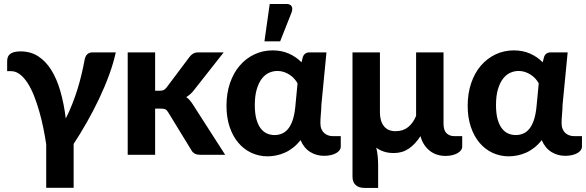

<svg xmlns="http://www.w3.org/2000/svg" viewBox="-20 -779 2950 966"><path d="M562.5 -515.5Q551 -462 529.2 -402.5Q507.5 -343 479 -283Q450.5 -223 417.5 -164.8Q384.5 -106.5 350.5 -55V166H212.5V-53Q206.5 -93 197.8 -136Q189 -179 177.2 -220Q165.5 -261 151 -297.5Q136.5 -334 118.8 -361.5Q101 -389 80.2 -405Q59.5 -421 35 -421H16V-470.5Q16 -481 18.8 -490Q21.5 -499 29 -505.8Q36.5 -512.5 49.5 -516.5Q62.5 -520.5 83 -520.5Q134 -520.5 172.2 -495.8Q210.5 -471 238.2 -426.5Q266 -382 283.8 -320Q301.5 -258 311 -183Q328.5 -217.5 343.2 -254.8Q358 -292 369.8 -330Q381.5 -368 390.2 -404.8Q399 -441.5 405 -474.5Q409 -498 420 -506.8Q431 -515.5 444.5 -515.5Z M760.5 -515.5V-322.5H783.5Q796.5 -322.5 804 -326.2Q811.5 -330 819 -340L933 -492Q941.5 -503.5 952.2 -509.5Q963 -515.5 979.5 -515.5H1105.5L957.5 -327.5Q940 -304 917 -290.5Q928.5 -282.5 937 -272Q945.5 -261.5 953.5 -248.5L1113 0H989Q973 0 961.5 -5.2Q950 -10.5 942.5 -24L826.5 -213.5Q819.5 -225.5 812 -229Q804.5 -232.5 789.5 -232.5H760.5V0H622.5V-515.5Z M1477 -359.5Q1470.5 -372 1460.2 -383.2Q1450 -394.5 1437 -403Q1424 -411.5 1408.5 -416.8Q1393 -422 1376 -422Q1354 -422 1333.5 -412.8Q1313 -403.5 1297.2 -383Q1281.5 -362.5 1271.8 -329.8Q1262 -297 1262 -250.5Q1262 -208.5 1270 -179.5Q1278 -150.5 1291.8 -132.8Q1305.5 -115 1323.5 -107.2Q1341.5 -99.5 1361.5 -99.5Q1381.5 -99.5 1399 -107Q1416.5 -114.5 1430 -131.2Q1443.5 -148 1452.5 -174.5Q1461.5 -201 1465.5 -239ZM1694.5 -94V-40.5Q1694.5 -32 1688.8 -23.8Q1683 -15.5 1672 -9Q1661 -2.5 1645.2 1.2Q1629.5 5 1610 5Q1572.5 5 1541 -14.2Q1509.5 -33.5 1492 -74Q1474.5 -51.5 1454.2 -35.8Q1434 -20 1412.2 -10.5Q1390.5 -1 1368.8 3.2Q1347 7.5 1326.5 7.5Q1282.5 7.5 1244.5 -10.2Q1206.5 -28 1178.8 -61Q1151 -94 1135.2 -141Q1119.5 -188 1119.5 -247Q1119.5 -309 1137 -360.5Q1154.5 -412 1185.8 -448.5Q1217 -485 1259.5 -505.2Q1302 -525.5 1351.5 -525.5Q1397.5 -525.5 1434.2 -509Q1471 -492.5 1497 -465.5L1503.5 -491.5Q1511.5 -515.5 1538 -515.5H1622.5L1597 -252.5Q1596.5 -228.5 1594.2 -204.8Q1592 -181 1592 -158.5Q1592 -142 1597.2 -129.8Q1602.5 -117.5 1611 -109.8Q1619.5 -102 1631 -98Q1642.5 -94 1655.5 -94ZM1310.5 -571 1337 -759H1421.5Q1440.5 -759 1447.2 -747.2Q1454 -735.5 1447 -716.5L1389.5 -571Z M2305.5 -94V-40.5Q2305.5 -32 2299.8 -23.8Q2294 -15.5 2283 -9Q2272 -2.5 2256.2 1.5Q2240.5 5.5 2221 5.5Q2200 5.5 2180.2 -0.5Q2160.5 -6.5 2144 -19Q2127.5 -31.5 2115 -50Q2102.5 -68.5 2095.5 -94Q2069.5 -53.5 2036.8 -31.2Q2004 -9 1961.5 -9Q1934 -9 1912.2 -16Q1890.5 -23 1873 -36Q1878.5 -14 1880.5 9.2Q1882.5 32.5 1882.5 53V166.5H1814Q1785.5 166.5 1769.5 152Q1753.5 137.5 1753.5 110V-515.5H1891.5V-213.5Q1891.5 -170.5 1911.2 -144.8Q1931 -119 1970 -119Q2007.5 -119 2033 -139.2Q2058.5 -159.5 2073.5 -196V-515.5H2211.5V-156.5Q2211.5 -124.5 2226.2 -109.2Q2241 -94 2266.5 -94Z M2690.5 -359.5Q2684 -372 2673.8 -383.2Q2663.5 -394.5 2650.5 -403Q2637.5 -411.5 2622 -416.8Q2606.5 -422 2589.5 -422Q2567.5 -422 2547 -412.8Q2526.5 -403.5 2510.8 -383Q2495 -362.5 2485.2 -329.8Q2475.5 -297 2475.5 -250.5Q2475.5 -208.5 2483.5 -179.5Q2491.5 -150.5 2505.2 -132.8Q2519 -115 2537 -107.2Q2555 -99.5 2575 -99.5Q2595 -99.5 2612.5 -107Q2630 -114.5 2643.5 -131.2Q2657 -148 2666 -174.5Q2675 -201 2679 -239ZM2908 -94V-40.5Q2908 -32 2902.2 -23.8Q2896.5 -15.5 2885.5 -9Q2874.5 -2.5 2858.8 1.2Q2843 5 2823.5 5Q2786 5 2754.5 -14.2Q2723 -33.5 2705.5 -74Q2688 -51.5 2667.8 -35.8Q2647.5 -20 2625.8 -10.5Q2604 -1 2582.2 3.2Q2560.5 7.5 2540 7.5Q2496 7.5 2458 -10.2Q2420 -28 2392.2 -61Q2364.5 -94 2348.8 -141Q2333 -188 2333 -247Q2333 -309 2350.5 -360.5Q2368 -412 2399.2 -448.5Q2430.5 -485 2473 -505.2Q2515.5 -525.5 2565 -525.5Q2611 -525.5 2647.8 -509Q2684.5 -492.5 2710.5 -465.5L2717 -491.5Q2725 -515.5 2751.5 -515.5H2836L2810.5 -252.5Q2810 -228.5 2807.8 -204.8Q2805.5 -181 2805.5 -158.5Q2805.5 -142 2810.8 -129.8Q2816 -117.5 2824.5 -109.8Q2833 -102 2844.5 -98Q2856 -94 2869 -94Z"/></svg>

Font: Lato 2
Style: Regular
Weight: 800
Designer: Lukasz Dziedzic with Adam Twardoch and Botio Nikoltchev
Foundry: tyPoland Lukasz Dziedzic
Version: Version 2.015; 2015-08-06; http://www.latofonts.com/